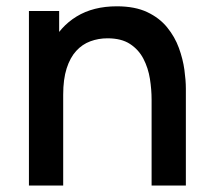

<svg xmlns="http://www.w3.org/2000/svg" viewBox="-20 -574 655 594"><path d="M449 0V-265.5Q449 -297 443.8 -330.2Q438.5 -363.5 423.8 -392Q409 -420.5 382.2 -438Q355.5 -455.5 312.5 -455.5Q284.5 -455.5 259.5 -446.2Q234.5 -437 215.8 -416.5Q197 -396 186.2 -362.5Q175.5 -329 175.5 -281L110.5 -305.5Q110.5 -379 138 -435.2Q165.5 -491.5 217 -523Q268.5 -554.5 341.5 -554.5Q397.5 -554.5 435.5 -536.5Q473.5 -518.5 497.2 -489.2Q521 -460 533.5 -425.5Q546 -391 550.5 -358Q555 -325 555 -300V0ZM69.5 0V-540H163V-384H175.5V0Z"/></svg>

Font: Manrope ExtraLight SemiBold
Style: Regular
Weight: 600
Version: Version 4.504